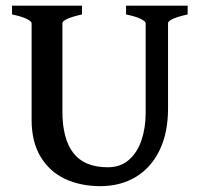

<svg xmlns="http://www.w3.org/2000/svg" viewBox="-20 -635 704 670"><path d="M566.4 -255.9Q566.4 -171.9 536.9 -110.8Q507.3 -49.8 453.9 -17.6Q400.4 14.6 330.1 14.6Q261.2 14.6 207 -10.7Q152.8 -36.1 121.6 -88.1Q90.3 -140.1 90.3 -216.8V-554.2Q90.3 -560.5 72.5 -569.3Q54.7 -578.1 22 -584.5V-615.2H266.1V-584.5Q233.9 -577.6 215.8 -569.6Q197.8 -561.5 197.8 -554.2V-246.1Q197.8 -149.9 236.3 -100.6Q274.9 -51.3 356.4 -51.3Q400.9 -51.3 430.4 -77.6Q460 -104 474.1 -147Q488.3 -189.9 488.3 -240.7V-554.2Q488.3 -560.5 470.5 -569.3Q452.6 -578.1 419.9 -584.5V-615.2H634.8V-584.5Q602.5 -577.6 584.5 -569.6Q566.4 -561.5 566.4 -554.2Z"/></svg>

Font: David Libre Medium
Style: Regular
Weight: 500
Version: Version 1.000